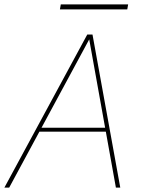

<svg xmlns="http://www.w3.org/2000/svg" viewBox="-30 -858 651 878"><path d="M-10 0 369 -700H393L520 0H500L378 -678L12 0ZM134 -256 147 -274H463L468 -256ZM244 -815 248 -838H556L552 -815Z"/></svg>

Font: DM Sans 9pt Thin
Style: Italic
Weight: 250
Italic angle: -10°
Version: Version 4.004;gftools[0.9.30]